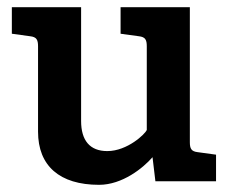

<svg xmlns="http://www.w3.org/2000/svg" viewBox="-20 -505 647 535"><path d="M389 -143C385 -132 335 -84 279 -84C230 -84 206 -114 206 -168V-485H13V-411L64 -404C82 -402 86 -394 86 -376V-138C86 -43 146 10 256 10C321 10 379 -37 405 -67L413 0H582V-74L531 -81C513 -83 509 -91 509 -109V-485H316V-411L367 -404C385 -402 389 -394 389 -376Z"/></svg>

Font: Enriqueta
Style: Bold
Weight: 700
Designer: Viviana Monsalve, Gustavo Ibarra
Foundry: Viviana Monsalve, Gustavo Ibarra
Version: Version 1.002